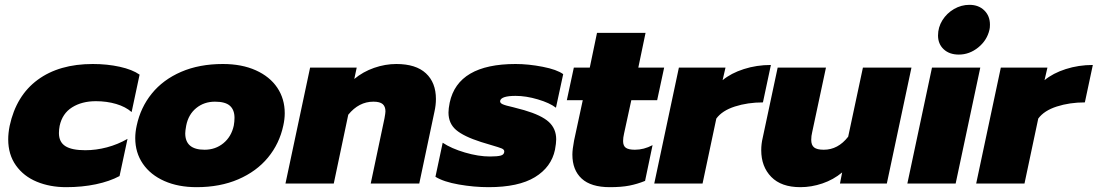

<svg xmlns="http://www.w3.org/2000/svg" viewBox="-20 -760 4545 795"><path d="M14 -183Q14 -209 20 -239Q47 -364 136 -429.5Q225 -495 364 -495Q424 -495 476 -483.5Q528 -472 558 -451L525 -296Q500 -318 461 -329.5Q422 -341 377 -341Q319 -341 278.5 -315.5Q238 -290 227 -239Q224 -223 224 -209Q224 -172 250.5 -155Q277 -138 333 -138Q378 -138 423 -150Q468 -162 508 -185L475 -31Q434 -9 377 3Q320 15 254 15Q187 15 132.5 -7.5Q78 -30 46 -75Q14 -120 14 -183Z M540 -188Q540 -213 546 -240Q562 -315 608.5 -372.5Q655 -430 730 -462.5Q805 -495 903 -495Q981 -495 1039 -469Q1097 -443 1128 -397Q1159 -351 1159 -291Q1159 -267 1153 -240Q1137 -165 1089.5 -107.5Q1042 -50 966.5 -17.5Q891 15 794 15Q718 15 660.5 -10.5Q603 -36 571.5 -82Q540 -128 540 -188ZM948 -240Q951 -257 951 -272Q951 -305 932 -322Q913 -339 870 -339Q825 -339 792.5 -312.5Q760 -286 751 -240Q747 -218 747 -208Q747 -140 827 -140Q872 -140 905 -167Q938 -194 948 -240Z M1264 -480H1457L1447 -433Q1483 -463 1529 -479Q1575 -495 1621 -495Q1702 -495 1743.5 -456.5Q1785 -418 1785 -350Q1785 -325 1779 -298L1716 0H1515L1572 -270Q1576 -292 1576 -299Q1576 -319 1564.5 -329Q1553 -339 1526 -339Q1466 -339 1422 -285L1362 0H1162Z M1783 -28 1813 -169Q1849 -145 1905 -128.5Q1961 -112 2009 -112Q2040 -112 2054 -116Q2068 -120 2068 -133Q2068 -141 2057 -145.5Q2046 -150 2015 -159L1972 -172Q1900 -195 1868.5 -222Q1837 -249 1837 -294Q1837 -310 1842 -335Q1876 -495 2115 -495Q2168 -495 2227 -483.5Q2286 -472 2312 -453L2282 -314Q2256 -334 2207 -348.5Q2158 -363 2115 -363Q2056 -363 2051 -343Q2049 -334 2061 -328.5Q2073 -323 2105 -316Q2114 -313 2125.5 -310.5Q2137 -308 2150 -304Q2222 -283 2252.5 -255Q2283 -227 2283 -183Q2283 -167 2278 -140Q2263 -68 2195 -26.5Q2127 15 2003 15Q1943 15 1880 4Q1817 -7 1783 -28Z M2350 -120Q2350 -141 2357 -178L2393 -345H2327L2356 -480H2422L2452 -624H2653L2623 -480H2730L2701 -345H2594L2564 -207Q2560 -190 2560 -176Q2560 -156 2571.5 -148Q2583 -140 2609 -140Q2646 -140 2682 -159L2651 -11Q2619 2 2586 8.5Q2553 15 2505 15Q2427 15 2388.5 -20.5Q2350 -56 2350 -120Z M2791 -480H2984L2972 -428Q3007 -457 3060 -474Q3113 -491 3172 -491L3139 -336Q3076 -336 3023 -319Q2970 -302 2946 -269L2889 0H2689Z M3132 -138Q3132 -164 3138 -189L3200 -480H3400L3343 -213Q3339 -197 3339 -181Q3339 -159 3351 -149.5Q3363 -140 3391 -140Q3450 -140 3492 -194L3553 -480H3754L3652 0H3458L3467 -46Q3431 -16 3385.5 -0.5Q3340 15 3294 15Q3215 15 3173.5 -27.5Q3132 -70 3132 -138Z M3864 -613Q3864 -647 3882 -676Q3900 -705 3930 -722.5Q3960 -740 3994 -740Q4032 -740 4055.5 -717Q4079 -694 4079 -658Q4079 -644 4077 -637Q4067 -593 4030.5 -563.5Q3994 -534 3950 -534Q3911 -534 3887.5 -556Q3864 -578 3864 -613ZM3839 -480H4039L3937 0H3737Z M4124 -480H4317L4305 -428Q4340 -457 4393 -474Q4446 -491 4505 -491L4472 -336Q4409 -336 4356 -319Q4303 -302 4279 -269L4222 0H4022Z"/></svg>

Font: Prompt ExtraBold
Style: Italic
Weight: 800
Italic angle: -12°
Designer: Katatrad Team
Foundry: CadsonDemak
Version: Version 1.001